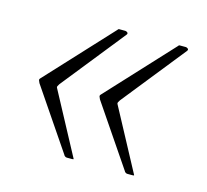

<svg xmlns="http://www.w3.org/2000/svg" viewBox="-65 -518 551 512"><g transform="rotate(15 210.5 -261.5)"><path d="M343 -82Q345 -79 344 -78.5Q343 -78 338 -78H326Q323 -78 320.5 -80Q318 -82 318 -83L204 -251Q202 -255 201 -258Q200 -261 203 -264L368 -442Q370 -445 371.5 -445Q373 -445 375 -445H389Q392 -445 395 -442.5Q398 -440 395 -436L256 -262Q254 -259 252.5 -256Q251 -253 253 -250ZM176 -82Q178 -79 177 -78.5Q176 -78 171 -78H159Q156 -78 153.5 -80Q151 -82 151 -83L37 -251Q35 -255 34 -258Q33 -261 36 -264L201 -442Q203 -445 204.5 -445Q206 -445 208 -445H222Q225 -445 228 -442.5Q231 -440 228 -436L89 -262Q87 -259 85.5 -256Q84 -253 86 -250Z"/></g></svg>

Font: Libre Franklin Thin
Style: Italic
Weight: 100
Italic angle: -8°
Designer: Pablo Impallari, Rodrigo Fuenzalida, Nhung Nguyen
Foundry: Impallari Type
Version: Version 3.000